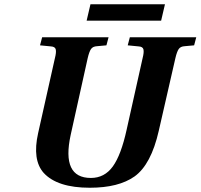

<svg xmlns="http://www.w3.org/2000/svg" viewBox="-20 -867 942 902"><path d="M387 -770 405 -847H755L737 -770ZM159 -241 238 -594Q245 -621 242 -634.5Q239 -648 219 -649L168 -654L178 -692H490L480 -654L436 -650Q416 -649 407.5 -636.5Q399 -624 392 -594L312 -233Q268 -31 407 -31Q471 -31 510 -85Q549 -139 575 -258L650 -594Q657 -621 654 -634.5Q651 -648 631 -649L580 -654L590 -692H902L892 -654L848 -650Q828 -649 819.5 -636.5Q811 -624 804 -594L726 -253Q690 -94 612 -38Q537 15 402 15Q249 15 185 -55Q131 -116 159 -241Z"/></svg>

Font: Lingua Franca
Style: Bold Italic
Weight: 700
Italic angle: -13°
Version: Version 1.19